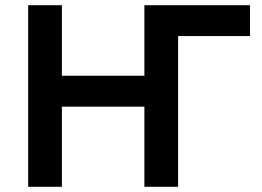

<svg xmlns="http://www.w3.org/2000/svg" viewBox="-20 -720 1008 740"><path d="M666.5 -581 536.5 -700H943.5V-581ZM88.5 0V-700H218.5V-428H536.5V-700H666.5V0H536.5V-309H218.5V0Z"/></svg>

Font: Geologica Medium
Style: Regular
Weight: 500
Designer: Sindre Bremnes, Frode Helland
Foundry: Monokrom Skriftforlag AS
Version: Version 1.010;gftools[0.9.28]